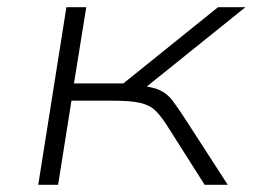

<svg xmlns="http://www.w3.org/2000/svg" viewBox="-20 -512 712 532"><path d="M86 0 164 -492H219L185 -281H322L584 -492H660L369 -258L358 -276Q401 -272 422 -262.5Q443 -253 457.5 -234Q472 -215 496 -178L611 0H547L441 -167Q424 -193 409 -207Q394 -221 368 -227Q342 -233 292 -233H178L141 0Z"/></svg>

Font: Nunito Sans 7pt Expanded ExtraLight
Style: Italic
Weight: 250
Width: 7
Italic angle: -9°
Designer: Vernon Adams
Foundry: Vernon Adams
Version: Version 3.101;gftools[0.9.27]